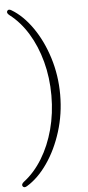

<svg xmlns="http://www.w3.org/2000/svg" viewBox="-59 -775 428 937"><g transform="rotate(-5 155.0 -306.0)"><path d="M235 -306Q235 -212 208 -125.8Q181 -39.5 135.2 26.2Q89.5 92 34 125Q19.5 133.5 13 122.5Q7.5 113 23 101Q74 62 112 0Q150 -62 171 -140.2Q192 -218.5 192 -306Q192 -394 171 -472.2Q150 -550.5 112 -612.5Q74 -674.5 23 -713.5Q7.5 -725.5 13 -735Q19.5 -746 34 -737Q89.5 -704 135.2 -638.5Q181 -573 208 -486.8Q235 -400.5 235 -306Z"/></g></svg>

Font: Fraunces 9pt Soft Thin
Style: Regular
Weight: 100
Version: Version 1.000;[b76b70a41]